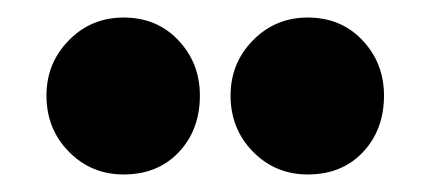

<svg xmlns="http://www.w3.org/2000/svg" viewBox="-20 -834 485 219"><path d="M208 -725Q208 -686 184 -660.5Q160 -635 121 -635Q84 -635 58.5 -661Q33 -687 33 -725Q33 -762 58.5 -788Q84 -814 121 -814Q159 -814 183.5 -788Q208 -762 208 -725ZM418 -725Q418 -686 394 -660.5Q370 -635 331 -635Q294 -635 268.5 -661Q243 -687 243 -725Q243 -762 268.5 -788Q294 -814 331 -814Q369 -814 393.5 -788Q418 -762 418 -725Z"/></svg>

Font: Fira Sans Extra Condensed Black
Style: Regular
Weight: 900
Width: 1
Designer: Carrois Corporate & Edenspiekermann AG
Foundry: Carrois Corporate GbR & Edenspiekermann AG
Version: Version 4.203